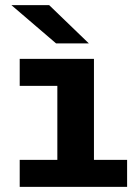

<svg xmlns="http://www.w3.org/2000/svg" viewBox="-20 -730 540 750"><path d="M57 0V-105.5H204V-394.5H57V-500H347V-105.5H476.5V0ZM199 -560.5 24.5 -710H172L327 -560.5Z"/></svg>

Font: Trispace Thin SemiBold
Style: Regular
Weight: 600
Version: Version 1.210